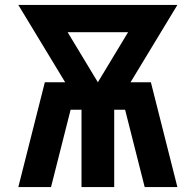

<svg xmlns="http://www.w3.org/2000/svg" viewBox="-20 -755 790 775"><path d="M54 0 161 -423H243L54 -735H696L507 -423H589L696 0H564L485 -312H441V0H309V-312H265L186 0ZM375 -423 497 -625H253Z"/></svg>

Font: Iosevka Aile Extrabold
Style: Regular
Weight: 800
Designer: Belleve Invis
Foundry: Belleve Invis
Version: Version 27.3.5; ttfautohint (v1.8.4)